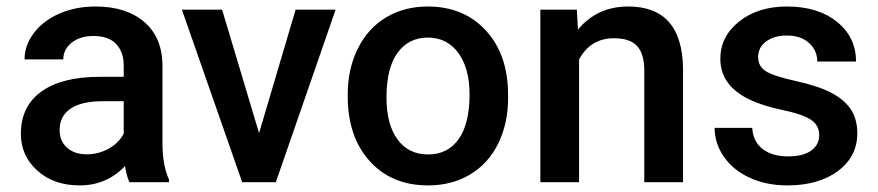

<svg xmlns="http://www.w3.org/2000/svg" viewBox="-20 -558 2688 588"><path d="M376.5 0Q368.7 -15.1 362.8 -49.3Q306.2 9.8 224.1 9.8Q144.5 9.8 94.2 -35.6Q43.9 -81.1 43.9 -147.9Q43.9 -232.4 106.7 -277.6Q169.4 -322.8 286.1 -322.8H358.9V-357.4Q358.9 -398.4 335.9 -423.1Q313 -447.8 266.1 -447.8Q225.6 -447.8 199.7 -427.5Q173.8 -407.2 173.8 -376H55.2Q55.2 -419.4 84 -457.3Q112.8 -495.1 162.4 -516.6Q211.9 -538.1 272.9 -538.1Q365.7 -538.1 420.9 -491.5Q476.1 -444.8 477.5 -360.4V-122.1Q477.5 -50.8 497.6 -8.3V0ZM246.1 -85.4Q281.2 -85.4 312.3 -102.5Q343.3 -119.6 358.9 -148.4V-248H294.9Q229 -248 195.8 -225.1Q162.6 -202.1 162.6 -160.2Q162.6 -126 185.3 -105.7Q208 -85.4 246.1 -85.4Z M773.4 -150.4 885.3 -528.3H1007.8L824.7 0H721.7L537.1 -528.3H660.2Z M1044.9 -269Q1044.9 -346.7 1075.7 -408.9Q1106.4 -471.2 1162.1 -504.6Q1217.8 -538.1 1290 -538.1Q1397 -538.1 1463.6 -469.2Q1530.3 -400.4 1535.6 -286.6L1536.1 -258.8Q1536.1 -180.7 1506.1 -119.1Q1476.1 -57.6 1420.2 -23.9Q1364.3 9.8 1291 9.8Q1179.2 9.8 1112.1 -64.7Q1044.9 -139.2 1044.9 -263.2ZM1163.6 -258.8Q1163.6 -177.2 1197.3 -131.1Q1231 -85 1291 -85Q1351.1 -85 1384.5 -131.8Q1418 -178.7 1418 -269Q1418 -349.1 1383.5 -396Q1349.1 -442.9 1290 -442.9Q1231.9 -442.9 1197.8 -396.7Q1163.6 -350.6 1163.6 -258.8Z M1746.6 -528.3 1750 -467.3Q1808.6 -538.1 1903.8 -538.1Q2068.8 -538.1 2071.8 -349.1V0H1953.1V-342.3Q1953.1 -392.6 1931.4 -416.7Q1909.7 -440.9 1860.4 -440.9Q1788.6 -440.9 1753.4 -376V0H1634.8V-528.3Z M2488.8 -143.6Q2488.8 -175.3 2462.6 -191.9Q2436.5 -208.5 2376 -221.2Q2315.4 -233.9 2274.9 -253.4Q2186 -296.4 2186 -377.9Q2186 -446.3 2243.7 -492.2Q2301.3 -538.1 2390.1 -538.1Q2484.9 -538.1 2543.2 -491.2Q2601.6 -444.3 2601.6 -369.6H2482.9Q2482.9 -403.8 2457.5 -426.5Q2432.1 -449.2 2390.1 -449.2Q2351.1 -449.2 2326.4 -431.2Q2301.8 -413.1 2301.8 -382.8Q2301.8 -355.5 2324.7 -340.3Q2347.7 -325.2 2417.5 -309.8Q2487.3 -294.4 2527.1 -273.2Q2566.9 -252 2586.2 -222.2Q2605.5 -192.4 2605.5 -149.9Q2605.5 -78.6 2546.4 -34.4Q2487.3 9.8 2391.6 9.8Q2326.7 9.8 2275.9 -13.7Q2225.1 -37.1 2196.8 -78.1Q2168.5 -119.1 2168.5 -166.5H2283.7Q2286.1 -124.5 2315.4 -101.8Q2344.7 -79.1 2393.1 -79.1Q2439.9 -79.1 2464.4 -96.9Q2488.8 -114.7 2488.8 -143.6Z"/></svg>

Font: Vazir Medium FD
Style: Medium-FD
Weight: 500
Designer: Saber Rastikerdar
Foundry: Saber Rastikerdar
Version: Version 30.0.0